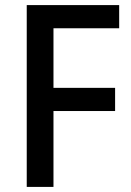

<svg xmlns="http://www.w3.org/2000/svg" viewBox="-20 -734 514 754"><path d="M190 0H85V-714H448V-623H190V-389H432V-298H190Z"/></svg>

Font: Noto Sans Georgian SemiCondensed Medium
Style: Regular
Weight: 500
Width: 4
Designer: Monotype Design Team, Akaki Razmadze
Foundry: Google LLC
Version: Version 2.005; ttfautohint (v1.8.4.7-5d5b)